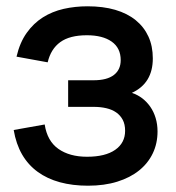

<svg xmlns="http://www.w3.org/2000/svg" viewBox="-20 -575 560 610"><path d="M259.5 15Q210.5 15 170.2 4Q130 -7 99.8 -29Q69.5 -51 50.2 -84.2Q31 -117.5 23.5 -162L122 -179.5Q130 -127 165.5 -102Q201 -77 256.5 -77Q314.5 -77 346 -99Q377.5 -121 377.5 -159.5Q377.5 -180 370 -194.2Q362.5 -208.5 349.2 -217.8Q336 -227 317.8 -231.2Q299.5 -235.5 277.5 -235.5H196.5V-320H277.5Q320 -320 341.8 -336.8Q363.5 -353.5 363.5 -384Q363.5 -422.5 334.8 -442.8Q306 -463 256 -463Q201.5 -463 171.5 -441.2Q141.5 -419.5 131.5 -377L32.5 -395Q43 -440 64.8 -470.5Q86.5 -501 116.2 -519.8Q146 -538.5 182.2 -546.8Q218.5 -555 258 -555Q307.5 -555 346 -543.8Q384.5 -532.5 411 -511Q437.5 -489.5 451.5 -459Q465.5 -428.5 465.5 -389.5Q465.5 -310.5 399 -280Q417 -274 431.8 -262.8Q446.5 -251.5 457.5 -235.8Q468.5 -220 474.5 -200Q480.5 -180 480.5 -157.5Q480.5 -119.5 465.5 -88Q450.5 -56.5 422 -33.5Q393.5 -10.5 352.5 2.2Q311.5 15 259.5 15Z"/></svg>

Font: Vela Sans SemBd
Style: Regular
Weight: 600
Designer: Principal design: Mikhail Sharanda - project Manrope.
Design modification: Ravid Balaliev
Foundry: Mikhail Sharanda
Version: Version 1.001